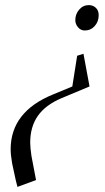

<svg xmlns="http://www.w3.org/2000/svg" viewBox="-20 -482 415 757"><path d="M22 106.9Q22 -42 189.9 -109.9L265.1 -141.1L284.2 -262.2L309.1 -270L333 -141.1L223.1 -95.2Q159.7 -68.4 129.4 -25.4Q99.1 17.6 99.1 80.1Q99.1 99.6 104 132.8L122.1 228L48.8 254.9L42 228L27.8 162.1Q22 127.9 22 106.9ZM276.9 -402.8Q276.9 -426.3 292.2 -444.1Q307.6 -461.9 330.1 -461.9Q346.2 -461.9 357.7 -451.4Q369.1 -440.9 369.1 -421.9Q369.1 -397 353.5 -379.4Q337.9 -361.8 314 -361.8Q298.3 -361.8 287.6 -374.5Q276.9 -387.2 276.9 -402.8Z"/></svg>

Font: Dehuti Alt
Style: Italic
Weight: 400
Version: Version 1.2